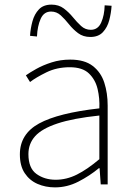

<svg xmlns="http://www.w3.org/2000/svg" viewBox="-20 -798 576 831"><path d="M218 13Q177 13 142.5 -2Q108 -17 87 -48.5Q66 -80 66 -130Q66 -218 149 -263.5Q232 -309 410 -329Q412 -372 402.5 -412.5Q393 -453 365 -480Q337 -507 282 -507Q226 -507 181 -485Q136 -463 110 -443L92 -472Q109 -484 137.5 -500Q166 -516 203.5 -528Q241 -540 284 -540Q346 -540 381.5 -512.5Q417 -485 431.5 -440Q446 -395 446 -341V0H416L411 -70H408Q368 -37 319.5 -12Q271 13 218 13ZM221 -20Q268 -20 313 -42.5Q358 -65 410 -109V-298Q296 -286 228.5 -263.5Q161 -241 132 -208.5Q103 -176 103 -131Q103 -70 138 -45Q173 -20 221 -20ZM371 -638Q340 -638 318 -654.5Q296 -671 278.5 -693Q261 -715 243 -731.5Q225 -748 201 -748Q170 -748 156 -716.5Q142 -685 140 -640L110 -643Q112 -675 120.5 -706Q129 -737 148.5 -757.5Q168 -778 203 -778Q234 -778 256 -761.5Q278 -745 295.5 -723.5Q313 -702 331 -685.5Q349 -669 373 -669Q404 -669 418 -700.5Q432 -732 433 -775L463 -773Q461 -742 453 -711Q445 -680 425.5 -659Q406 -638 371 -638Z"/></svg>

Font: Noto Sans JP Thin Thin
Style: Regular
Weight: 250
Version: Version 2.004-H2;hotconv 1.0.118;makeotfexe 2.5.65603